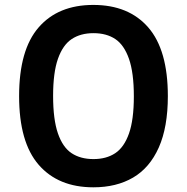

<svg xmlns="http://www.w3.org/2000/svg" viewBox="-20 -770 778 799"><path d="M59.5 -370Q59.5 -562.5 140.8 -656Q222 -749.5 368.5 -749.5Q515.5 -749.5 597 -655.8Q678.5 -562 678.5 -370Q678.5 -241 640.8 -156.2Q603 -71.5 533.8 -31Q464.5 9.5 368.5 9.5Q222.5 9.5 141 -84.2Q59.5 -178 59.5 -370ZM537 -369Q537 -467 516.8 -525Q496.5 -583 459.8 -607.5Q423 -632 369 -632Q315.5 -632 278.5 -607.5Q241.5 -583 221.2 -525.5Q201 -468 201 -371Q201 -273 221 -215Q241 -157 278 -132.5Q315 -108 369 -108Q422.5 -108 459.5 -132.5Q496.5 -157 516.8 -214.5Q537 -272 537 -369Z"/></svg>

Font: Encode Sans Expanded SemiBold
Style: Regular
Weight: 600
Width: 7
Designer: Multiple Designers
Foundry: Impallari Type
Version: Version 2.000